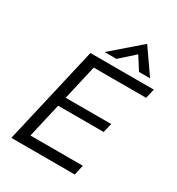

<svg xmlns="http://www.w3.org/2000/svg" viewBox="-211 -1042 1078 1172"><g transform="rotate(30 327.5 -456.0)"><path d="M279.8 -738.3 480 -911.6 600.6 -738.3H522.5L464.8 -829.1L363.3 -738.3ZM48.8 0 208 -689.9H654.8L639.2 -623H270L213.9 -377.9H534.7L519 -313H198.2L142.6 -70.8H511.7L496.1 0Z"/></g></svg>

Font: HK Grotesk Italic
Style: Regular
Weight: 400
Italic angle: -13°
Designer: Alfredo Marco Pradil and Stefan Peev
Foundry: Hanken Design Co.
Version: Version 1.000;PS 001.000;hotconv 1.0.88;makeotf.lib2.5.64775